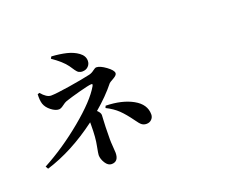

<svg xmlns="http://www.w3.org/2000/svg" viewBox="-132 -1077 1765 1399"><g transform="rotate(-20 750.0 -378.0)"><path d="M362.3 -807.6 371.1 -822.3Q434.6 -818.4 485.8 -806.2Q537.1 -793.9 573.7 -767.1Q610.4 -740.2 610.4 -702.1Q610.4 -676.8 592.8 -659.2Q575.2 -641.6 546.9 -641.6Q538.1 -641.6 530.8 -644Q523.4 -646.5 518.6 -648.9Q513.7 -651.4 506.8 -659.2Q500 -667 496.6 -671.9Q493.2 -676.8 484.4 -689.9Q475.6 -703.1 470.7 -710Q438.5 -754.9 362.3 -807.6ZM183.6 -597.7 198.2 -602.5Q238.3 -554.7 272.5 -554.7Q311.5 -554.7 418.5 -571.8Q525.4 -588.9 585 -602.5Q605.5 -607.4 623.5 -621.6Q641.6 -635.7 651.4 -635.7Q679.7 -635.7 724.6 -603Q769.5 -570.3 769.5 -547.9Q769.5 -532.2 738.8 -515.1Q708 -498 705.1 -494.1Q639.6 -412.1 547.9 -335Q571.3 -313.5 571.3 -294.9Q571.3 -287.1 569.8 -266.1Q568.4 -245.1 566.9 -204.6Q565.4 -164.1 565.4 -108.4Q565.4 -86.9 568.4 -49.3Q571.3 -11.7 571.3 -2.9Q571.3 65.4 516.6 65.4Q489.3 65.4 469.2 33.7Q449.2 2 449.2 -28.3Q449.2 -38.1 460 -94.7Q472.7 -154.3 472.7 -254.9V-274.4Q270.5 -123 69.3 -61.5L57.6 -82Q216.8 -167 371.1 -294.4Q525.4 -421.9 579.1 -515.6Q584 -525.4 583 -529.3Q582 -533.2 572.3 -532.2Q551.8 -531.2 480.5 -512.2Q409.2 -493.2 365.2 -478.5Q350.6 -473.6 329.1 -457Q307.6 -440.4 292 -440.4Q265.6 -440.4 233.4 -465.3Q201.2 -490.2 190.4 -521.5Q180.7 -550.8 183.6 -597.7ZM613.3 -334 620.1 -349.6Q746.1 -346.7 828.6 -300.8Q911.1 -254.9 911.1 -176.8Q911.1 -154.3 895.5 -138.7Q879.9 -123 856.4 -123Q835.9 -123 821.3 -133.3Q806.6 -143.6 785.2 -174.8Q740.2 -237.3 704.1 -272Q668 -306.6 613.3 -334Z"/></g></svg>

Font: Bpmf Zihi Serif Bold
Style: Bold
Weight: 700
Foundry: But Ko
Version: Version 1.320